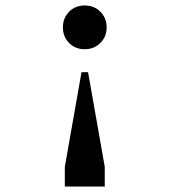

<svg xmlns="http://www.w3.org/2000/svg" viewBox="-20 -508 620 702"><path d="M302 -244 363 102V174H217V102L278 -244ZM290 -488Q324 -488 347 -465Q370 -442 370 -408Q370 -374 347 -351Q324 -328 290 -328Q255 -328 232.5 -351Q210 -374 210 -408Q210 -442 232.5 -465Q255 -488 290 -488Z"/></svg>

Font: Sometype Mono
Style: Bold
Weight: 700
Monospace: yes
Designer: Ryoichi Tsunekawa
Foundry: Dharma Type
Version: Version 1.000; ttfautohint (v1.8.3)